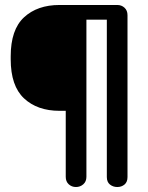

<svg xmlns="http://www.w3.org/2000/svg" viewBox="-20 -751 595 771"><path d="M23 -513V-525Q23 -632 76.5 -681.5Q130 -731 219 -731H451Q468 -731 480 -720Q492 -709 492 -690V-40Q492 -20 480 -10Q468 0 451 0Q434 0 421.5 -10Q409 -20 409 -40V-672H327V-41Q327 -22 314.5 -11Q302 0 285 0Q268 0 256 -11Q244 -22 244 -41V-306H219Q130 -306 76.5 -356Q23 -406 23 -513Z"/></svg>

Font: Terminal Dosis
Style: Bold
Weight: 700
Designer: EdgarTolentino, PabloImpallari, IginoMarini
Foundry: EdgarTolentino, PabloImpallari, IginoMarini
Version: Version 1.006